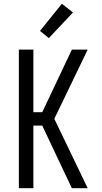

<svg xmlns="http://www.w3.org/2000/svg" viewBox="-20 -998 540 1018"><path d="M445 0H361L204 -332H157V0H80V-735H157V-403H204L361 -735H445L268 -368ZM239 -796 192 -834 308 -978 367 -932Z"/></svg>

Font: Iosevka Term Curly
Style: Regular
Weight: 400
Designer: Belleve Invis
Foundry: Belleve Invis
Version: Version 32.3.0